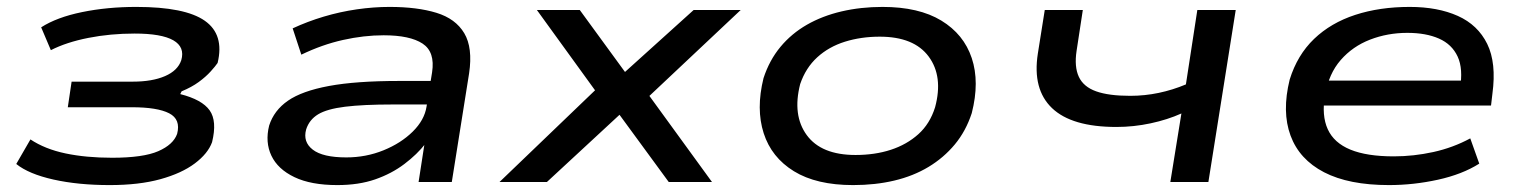

<svg xmlns="http://www.w3.org/2000/svg" viewBox="-20 -526 4402 555"><path d="M297 9Q206 9 134.5 -7Q63 -23 27 -52L68 -123Q110 -95 169.5 -82.5Q229 -70 304 -70Q394 -70 437.5 -89Q481 -108 492 -139Q503 -181 469 -198.5Q435 -216 361 -216H176L187 -290H364Q420 -290 457 -306Q494 -322 504 -352Q515 -390 481 -409.5Q447 -429 369 -429Q299 -429 235.5 -416.5Q172 -404 127 -381L99 -447Q144 -476 217 -491Q290 -506 374 -506Q515 -506 572 -466Q629 -426 609 -344Q603 -335 589 -319.5Q575 -304 554.5 -289Q534 -274 505 -262L501 -254Q564 -238 586 -207Q608 -176 593 -115Q581 -82 543 -53.5Q505 -25 443.5 -8Q382 9 297 9Z M955 9Q879 9 831 -14Q783 -37 764.5 -76Q746 -115 758 -163Q772 -207 812.5 -235Q853 -263 931 -277.5Q1009 -292 1134 -292H1246L1236 -224H1116Q1030 -224 977.5 -217.5Q925 -211 899.5 -195.5Q874 -180 865 -152Q855 -116 884 -93.5Q913 -71 981 -71Q1038 -71 1088.5 -91.5Q1139 -112 1173 -145.5Q1207 -179 1213 -218L1229 -317Q1238 -376 1201.5 -400Q1165 -424 1089 -424Q1032 -424 971.5 -410.5Q911 -397 851 -368L826 -444Q869 -464 916 -478Q963 -492 1011.5 -499Q1060 -506 1106 -506Q1186 -506 1241.5 -489Q1297 -472 1322 -430Q1347 -388 1336 -314L1286 0H1190L1207 -110L1210 -111Q1186 -80 1149 -52Q1112 -24 1064.5 -7.5Q1017 9 955 9Z M1424 0 1723 -287 1729 -225 1532 -497H1656L1791 -312H1780L1985 -497H2121L1833 -226V-282L2038 0H1913L1768 -198L1776 -199L1561 0Z M2446 9Q2340 9 2275 -31Q2210 -71 2187.5 -141Q2165 -211 2187 -300Q2204 -352 2236 -390.5Q2268 -429 2312.5 -454.5Q2357 -480 2412.5 -493Q2468 -506 2531 -506Q2636 -506 2701 -466.5Q2766 -427 2789 -358Q2812 -289 2789 -199Q2772 -147 2740 -108.5Q2708 -70 2664 -43.5Q2620 -17 2565 -4Q2510 9 2446 9ZM2453 -78Q2509 -78 2555 -93Q2601 -108 2634.5 -138Q2668 -168 2683 -216Q2707 -305 2664.5 -362.5Q2622 -420 2523 -420Q2469 -420 2422.5 -405.5Q2376 -391 2342.5 -360.5Q2309 -330 2293 -283Q2270 -193 2312 -135.5Q2354 -78 2453 -78Z M3363 0 3395 -198Q3355 -180 3306 -169.5Q3257 -159 3207 -159Q3078 -159 3021 -213.5Q2964 -268 2980 -371L3000 -497H3110L3092 -379Q3085 -333 3098.5 -304Q3112 -275 3148.5 -262Q3185 -249 3247 -249Q3289 -249 3329.5 -257.5Q3370 -266 3408 -282L3441 -497H3552L3473 0Z M3995 9Q3879 9 3807.5 -28Q3736 -65 3710.5 -134Q3685 -203 3708 -296Q3730 -367 3778.5 -413.5Q3827 -460 3897.5 -483Q3968 -506 4055 -506Q4136 -506 4194 -480Q4252 -454 4279 -399Q4306 -344 4294 -255L4290 -221H3781L3792 -293H4228L4200 -269Q4210 -327 4193.5 -362.5Q4177 -398 4139.5 -414.5Q4102 -431 4048 -431Q3991 -431 3940.5 -411.5Q3890 -392 3855.5 -352.5Q3821 -313 3811 -253L3810 -251Q3800 -192 3818 -152.5Q3836 -113 3883.5 -93.5Q3931 -74 4009 -74Q4066 -74 4123 -86.5Q4180 -99 4230 -126L4256 -53Q4207 -22 4136.5 -6.5Q4066 9 3995 9Z"/></svg>

Font: Nunito Sans 7pt Expanded Medium
Style: Italic
Weight: 500
Width: 7
Italic angle: -9°
Designer: Vernon Adams
Foundry: Vernon Adams
Version: Version 3.101;gftools[0.9.27]